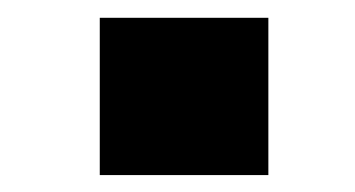

<svg xmlns="http://www.w3.org/2000/svg" viewBox="-20 -219 405 219"><path d="M93.8 -198.7H286.1V-19.3H93.8Z"/></svg>

Font: Pinar-DS3-FD Black
Style: Regular
Weight: 900
Designer: Amin Abedi
Version: Version 3.000